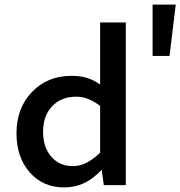

<svg xmlns="http://www.w3.org/2000/svg" viewBox="-20 -808 787 838"><path d="M259 10Q168 10 110 -55.5Q52 -121 52 -227Q52 -336 119.5 -406.5Q187 -477 292 -477Q330 -477 359.5 -468Q389 -459 417 -439V-710H529V0H433L424 -67Q386 -27 346.5 -8.5Q307 10 259 10ZM313 -386Q247 -386 207.5 -344Q168 -302 168 -233Q168 -165 204 -124Q240 -83 297 -83Q328 -83 355.5 -96.5Q383 -110 417 -141V-346Q390 -366 365 -376Q340 -386 313 -386ZM720 -564H646V-788H747Z"/></svg>

Font: Intel One Mono Medium
Style: Regular
Weight: 500
Monospace: yes
Designer: Fred Shallcrass
Foundry: Frere-Jones Type LLC
Version: Version 1.400;hotconv 1.1.0;makeotfexe 2.6.0;FJTRelease1.4